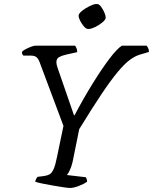

<svg xmlns="http://www.w3.org/2000/svg" viewBox="-20 -930 757 950"><path d="M326 0Q317 0 293.5 -3.5Q270 -7 241.5 -12Q213 -17 188.5 -22Q164 -27 154 -31Q158 -47 166 -55L197 -59Q213 -61 224.5 -67Q236 -73 245 -92.5Q254 -112 262 -153L294 -307L175 -625Q169 -640 160 -647.5Q151 -655 130 -655H96Q93 -657 90.5 -662Q88 -667 89 -674Q94 -680 107.5 -687Q121 -694 134.5 -699Q148 -704 155 -704H352Q355 -699 358.5 -691.5Q362 -684 362 -672L308 -660Q286 -655 272.5 -647.5Q259 -640 259 -622Q259 -611 265 -594L346 -360H349Q394 -445 439 -517.5Q484 -590 521.5 -639.5Q559 -689 583 -704H706Q709 -700 713 -692Q717 -684 717 -673L670 -659Q647 -652 621.5 -633Q596 -614 562.5 -574Q529 -534 483 -465.5Q437 -397 372 -291L339 -128Q333 -103 324.5 -86Q316 -69 311 -64L405 -53Q406 -50 408.5 -44.5Q411 -39 411 -31Q394 -19 369 -9.5Q344 0 326 0ZM414 -787Q406 -787 395.5 -799Q385 -811 377 -826.5Q369 -842 369 -852Q369 -863 386 -876.5Q403 -890 424 -900Q445 -910 455 -910Q456 -910 457 -910Q459 -910 461 -910Q470 -910 479.5 -897.5Q489 -885 496 -869Q503 -853 503 -843Q503 -833 487 -819.5Q471 -806 451.5 -796.5Q432 -787 421 -787Q420 -787 418 -787Q416 -787 414 -787Z"/></svg>

Font: Texturina Light
Style: Italic
Weight: 300
Italic angle: -11°
Designer: Guillermo Torres Carreño
Foundry: Omnibus-Type
Version: Version 1.002; ttfautohint (v1.8.3)